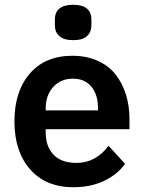

<svg xmlns="http://www.w3.org/2000/svg" viewBox="-20 -766 598 798"><path d="M208 -661.1V-684.1Q208 -746.1 284.2 -746.1Q359.9 -746.1 359.9 -684.1V-661.1Q359.9 -632.8 341.6 -616Q323.2 -599.1 284.2 -599.1Q245.1 -599.1 226.6 -616Q208 -632.8 208 -661.1ZM285.2 12.2Q170.9 12.2 105.5 -61.8Q40 -135.7 40 -261.2Q40 -386.7 104 -460.4Q168 -534.2 280.8 -534.2Q339.8 -534.2 386 -513.4Q432.1 -492.7 460.4 -456.3Q488.8 -419.9 503.4 -373Q518.1 -326.2 518.1 -271V-229H169.9V-215.8Q169.9 -157.2 202.6 -123Q235.4 -88.9 297.9 -88.9Q377.9 -88.9 431.2 -160.2L500 -85Q466.8 -39.6 411.4 -13.7Q356 12.2 285.2 12.2ZM169.9 -307.1H387.2V-316.9Q387.2 -372.6 359.9 -405.8Q332.5 -439 283.2 -439Q232.4 -439 201.2 -404.5Q169.9 -370.1 169.9 -314.9Z"/></svg>

Font: Anuphan SemiBold
Style: Bold
Weight: 600
Designer: Mike Abbink, Paul van der Laan, Pieter van Rosmalen, Mint Tantisuwanna
Foundry: Bold Monday; Cadson Demak
Version: Version 3.002;hotconv 1.0.109;makeotfexe 2.5.65596